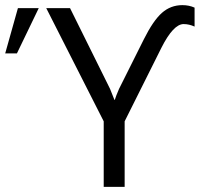

<svg xmlns="http://www.w3.org/2000/svg" viewBox="-59 -732 782 752"><path d="M703.1 -627.9Q681.6 -637.7 660.2 -637.7Q620.1 -637.7 573.2 -544.9L429.2 -256.8V0H347.2V-256.8L122.1 -700.2H215.3L372.1 -383.8Q375 -377.9 389.2 -340.8H390.6Q394.5 -354.5 407.2 -383.8L504.4 -578.1Q541 -651.4 575.2 -681.6Q609.4 -711.9 655.3 -711.9Q681.6 -711.9 703.1 -702.1ZM92.8 -700.2 7.3 -522.9H-38.6L11.2 -700.2Z"/></svg>

Font: Segoe UI Historic
Style: Regular
Weight: 400
Foundry: Microsoft Corporation
Version: Version 1.03